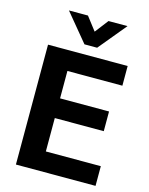

<svg xmlns="http://www.w3.org/2000/svg" viewBox="-133 -1000 838 1083"><g transform="rotate(15 285.5 -458.5)"><path d="M68 0ZM68 -700H533V-585H212V-425H498V-310H212V-115H533V0H68ZM132 -917H243L303 -839L363 -917H474L340 -755H266Z"/></g></svg>

Font: Sarabun
Style: Bold
Weight: 700
Designer: Suppakit Chalermlarp | Katatrad Co.,Ltd.
Foundry: Cadson Demak Co.,Ltd.
Version: Version 1.000; ttfautohint (v1.6)